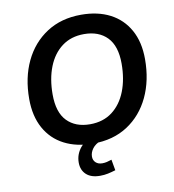

<svg xmlns="http://www.w3.org/2000/svg" viewBox="-96 -799 977 1079"><g transform="rotate(-10 392.5 -260.0)"><path d="M381 10Q287 10 217 -26Q147 -62 108.5 -131.5Q70 -201 70 -299Q70 -420 114.5 -513.5Q159 -607 242 -661Q325 -715 439 -715Q534 -715 603.5 -679Q673 -643 711.5 -574Q750 -505 750 -407Q750 -286 705.5 -192Q661 -98 578.5 -44Q496 10 381 10ZM383 -100Q458 -100 510 -139.5Q562 -179 589 -248Q616 -317 616 -405Q616 -506 568 -555.5Q520 -605 436 -605Q362 -605 310 -566Q258 -527 231 -458.5Q204 -390 204 -301Q204 -199 252 -149.5Q300 -100 383 -100ZM388 195Q337 195 309.5 169.5Q282 144 282 101Q282 53 314 15Q346 -23 395 -42L428 0Q393 14 377 36Q361 58 361 81Q361 102 375 115Q389 128 412 128Q426 128 438.5 125Q451 122 466 117L477 179Q454 186 433 190.5Q412 195 388 195Z"/></g></svg>

Font: Nunito Sans
Style: Bold Italic
Weight: 700
Italic angle: -9°
Designer: Vernon Adams
Foundry: Vernon Adams
Version: Version 3.006; ttfautohint (v1.8.3)